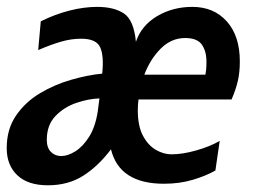

<svg xmlns="http://www.w3.org/2000/svg" viewBox="-30 -524 737 558"><path d="M446.5 10Q317 10 292.5 -90Q256 -41.5 212.2 -13.5Q168.5 14.5 109 14.5Q51 14.5 20.2 -14.8Q-10.5 -44 -10.5 -93.5Q-10.5 -148.5 16.5 -188Q43.5 -227.5 86.2 -253Q129 -278.5 177 -292.2Q225 -306 267 -310Q272.5 -362 261 -386.8Q249.5 -411.5 206 -411.5Q177.5 -411.5 148.5 -403.2Q119.5 -395 81 -378.5L88.5 -462Q131 -483 172.8 -493.5Q214.5 -504 252.5 -504Q301.5 -504 330.2 -484.8Q359 -465.5 365 -402.5Q381 -450 426.5 -477Q472 -504 529 -504Q591.5 -504 629.2 -461.8Q667 -419.5 667 -345.5Q667 -313 661 -287.8Q655 -262.5 643 -235H372.5Q370.5 -219 370.5 -203.5Q370.5 -157.5 385.5 -129.5Q400.5 -101.5 423 -88.5Q445.5 -75.5 468.5 -75.5Q500.5 -75.5 540.2 -86.8Q580 -98 608.5 -114.5L596 -28.5Q569 -13 530.5 -1.5Q492 10 446.5 10ZM508 -413.5Q468 -413.5 437.2 -382.8Q406.5 -352 389.5 -307H567Q568 -311.5 569 -320.8Q570 -330 570 -344.5Q570 -375.5 556.5 -394.5Q543 -413.5 508 -413.5ZM106 -117.5Q106 -94.5 118 -82.5Q130 -70.5 148 -70.5Q167 -70.5 189 -84.2Q211 -98 229 -126.5Q247 -155 254 -199.5Q255.5 -212 259 -238Q227.5 -237 192 -225Q156.5 -213 131.2 -186.8Q106 -160.5 106 -117.5Z"/></svg>

Font: Cabin Condensed SemiBold
Style: Italic
Weight: 600
Width: 3
Italic angle: -10°
Designer: Pablo Impallari
Foundry: Pablo Impallari. http://www.impallari.com Igino Marini. http://www.ikern.com
Version: Version 3.001; ttfautohint (v1.8.3)